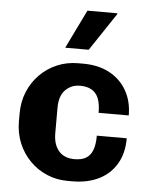

<svg xmlns="http://www.w3.org/2000/svg" viewBox="-54 -806 708 863"><g transform="rotate(5 300.0 -375.0)"><path d="M283 10Q233.5 10 189.8 -8.5Q146 -27 112.8 -60.8Q79.5 -94.5 60.8 -139.5Q42 -184.5 42 -238.5V-272.5Q42 -326.5 60.8 -371.5Q79.5 -416.5 113 -450.2Q146.5 -484 190.5 -502.5Q234.5 -521 285 -521H307.5Q377 -521 427 -493.8Q477 -466.5 504.2 -418.5Q531.5 -370.5 531.5 -307H395.5Q395.5 -349 384.8 -373.8Q374 -398.5 353.2 -409.8Q332.5 -421 302 -421Q263 -421 236.2 -394.2Q209.5 -367.5 209.5 -313V-198Q209.5 -148 234.2 -119Q259 -90 306 -90Q336 -90 356 -101Q376 -112 386.2 -137Q396.5 -162 396.5 -204H531.5Q531.5 -136 503 -88Q474.5 -40 423.5 -15Q372.5 10 305 10ZM220.5 -585.5 305.5 -760H439.5L441 -757L326.5 -585.5Z"/></g></svg>

Font: Chivo Mono Medium
Style: Regular
Weight: 500
Monospace: yes
Designer: Hector Gatti
Foundry: Omnibus-Type
Version: Version 1.008